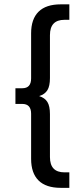

<svg xmlns="http://www.w3.org/2000/svg" viewBox="-20 -703 362 901"><path d="M202.4 -279.7C210.4 -292.6 214.4 -311.6 214.4 -336.7V-538.2C214.4 -586 237.1 -610 282.4 -610H305.4V-682.6H265C219 -682.6 184.3 -671.1 161 -648.1C137.7 -625.1 126 -591.3 126 -546.5V-334.9C126 -304.2 112.2 -288.9 84.6 -288.9H52.4V-215.3H84.6C112.2 -215.3 126 -199.9 126 -169.3V42.3C126 87.1 137.7 121 161 144C184.3 167 219 178.5 265 178.5H305.4V105.8H282.4C237.1 105.8 214.4 81.9 214.4 34V-167.4C214.4 -192.6 210.4 -211.6 202.4 -224.5C194.4 -237.4 181.5 -246.6 163.8 -252.1C181.5 -257.6 194.4 -266.8 202.4 -279.7Z"/></svg>

Font: Montserrat Ace
Style: Regular
Weight: 500
Designer: Julieta Ulanovsky
Foundry: Julieta Ulanovsky
Version: Version 1